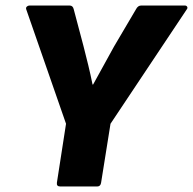

<svg xmlns="http://www.w3.org/2000/svg" viewBox="-20 -675 698 695"><path d="M198 0Q184 0 186 -14L219 -227L75 -641Q73 -647 77 -651Q81 -655 87 -655H232Q244 -655 247 -641L282 -509Q291 -474 299.5 -439Q308 -404 315 -369H317Q336 -404 355 -438Q374 -472 393 -507L472 -641Q479 -655 491 -655H649Q655 -655 657.5 -650.5Q660 -646 656 -641L380 -227L346 -14Q344 0 332 0Z"/></svg>

Font: Sofia Sans Black
Style: Italic
Weight: 900
Italic angle: -9°
Version: Version 4.100-B